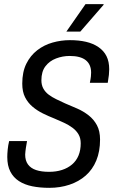

<svg xmlns="http://www.w3.org/2000/svg" viewBox="-20 -891 547 923"><path d="M217 12Q172 12 135 4.5Q98 -3 71 -20.5Q44 -38 29.5 -66.5Q15 -95 15 -136Q15 -151 17 -172Q19 -193 24 -213H110Q107 -197 104.5 -180.5Q102 -164 101 -148Q101 -119 114.5 -100.5Q128 -82 153.5 -73.5Q179 -65 216 -65Q250 -65 278 -74Q306 -83 326.5 -100.5Q347 -118 357.5 -143.5Q368 -169 368 -202Q368 -227 357.5 -245Q347 -263 329 -276.5Q311 -290 288.5 -300.5Q266 -311 242 -321Q214 -332 186.5 -345.5Q159 -359 136.5 -378Q114 -397 100.5 -423.5Q87 -450 87 -489Q87 -545 106.5 -584.5Q126 -624 159 -649.5Q192 -675 233 -686.5Q274 -698 316 -698Q359 -698 393.5 -690Q428 -682 453.5 -664.5Q479 -647 492 -621Q505 -595 505 -558Q505 -546 503.5 -531Q502 -516 498 -493H412Q416 -513 417 -523.5Q418 -534 418 -542Q418 -581 392.5 -601.5Q367 -622 315 -622Q281 -622 249.5 -610Q218 -598 198.5 -572.5Q179 -547 179 -505Q179 -482 188.5 -465Q198 -448 214 -436Q230 -424 250.5 -414Q271 -404 293 -394Q322 -382 351.5 -369Q381 -356 406 -336.5Q431 -317 446 -289Q461 -261 461 -220Q461 -163 443 -119.5Q425 -76 392 -47Q359 -18 314 -3Q269 12 217 12ZM299 -739 391 -871H478V-868L366 -739Z"/></svg>

Font: Archivo Condensed
Style: Italic
Weight: 400
Width: 3
Italic angle: -10°
Designer: Hector Gatti
Foundry: Omnibus-Type
Version: Version 2.001